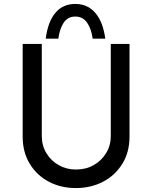

<svg xmlns="http://www.w3.org/2000/svg" viewBox="-20 -946 772 974"><path d="M192 -256Q192 -208 215 -169.5Q238 -131 277.5 -108.5Q317 -86 365 -86Q416 -86 455.5 -108.5Q495 -131 518.5 -169.5Q542 -208 542 -256V-723H637V-253Q637 -174 600.5 -115Q564 -56 502.5 -24Q441 8 365 8Q289 8 228 -24Q167 -56 131 -115Q95 -174 95 -253V-723H192ZM362 -926Q425 -926 464 -880Q503 -834 514 -750H450Q444 -798 422.5 -830Q401 -862 362 -862Q323 -862 302.5 -830Q282 -798 276 -750H212Q223 -836 261 -881Q299 -926 362 -926Z"/></svg>

Font: Synthetic
Style: Regular
Weight: 400
Designer: Santiago Orozco
Foundry: Typemade
Version: Version 2.000; ttfautohint (v1.8.4.7-5d5b)